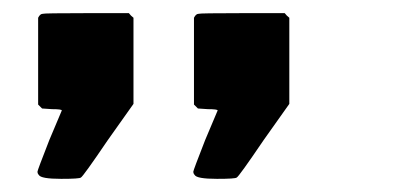

<svg xmlns="http://www.w3.org/2000/svg" viewBox="-20 -714 598 292"><path d="M38 -687Q41 -693 45 -693Q46 -694 111 -694H176Q179 -690 183 -687V-556L144 -501Q106 -445 103 -444Q101 -442 73 -442Q42 -442 39 -448Q37 -450 37 -453Q37 -455 55 -501L74 -546Q74 -548 59 -548L44 -549L38 -555ZM275 -687Q278 -693 282 -693Q283 -694 348 -694H413Q416 -690 420 -687V-556L381 -501Q343 -445 340 -444Q338 -442 310 -442Q279 -442 276 -448Q274 -450 274 -453Q274 -455 292 -501L311 -546Q311 -548 296 -548L281 -549L275 -555Z"/></svg>

Font: KaTeX_SansSerif
Style: Bold
Weight: 700
Version: Version 1.1; ttfautohint (v1.3)